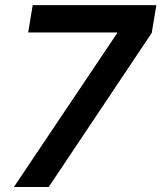

<svg xmlns="http://www.w3.org/2000/svg" viewBox="-20 -748 645 768"><path d="M35.6 0 448.2 -614.7 448.7 -618.2H92.8L110.8 -727.5H605.5L586.9 -616.2L174.8 0Z"/></svg>

Font: Inter 20pt SemiBold
Style: Italic
Weight: 600
Italic angle: -9.3988°
Version: Version 4.001;git-66647c0bb